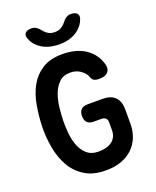

<svg xmlns="http://www.w3.org/2000/svg" viewBox="-172 -1049 943 1159"><g transform="rotate(-20 300.0 -470.0)"><path d="M421 -255Q421 -275 411 -283.5Q401 -292 381 -292H336Q308 -292 294 -305.5Q280 -319 280 -347Q280 -375 294 -389Q308 -403 336 -403H431Q485 -403 512 -376Q539 -349 539 -295V-204Q539 -157 523 -117.5Q507 -78 477 -49.5Q447 -21 404 -5.5Q361 10 306 10Q223 10 169.5 -24Q116 -58 85.5 -112Q55 -166 43 -232.5Q31 -299 32 -365Q34 -435 45.5 -502.5Q57 -570 86 -622.5Q115 -675 165.5 -707.5Q216 -740 295 -740Q333 -740 367 -732.5Q401 -725 429.5 -709Q458 -693 479.5 -669Q501 -645 514 -611Q531 -570 515 -546.5Q499 -523 455 -523Q433 -523 421.5 -530Q410 -537 405 -553Q396 -579 368 -599Q340 -619 301 -619Q256 -619 229 -591.5Q202 -564 188 -524.5Q174 -485 169.5 -441Q165 -397 164 -365Q163 -330 166.5 -286Q170 -242 183.5 -203.5Q197 -165 225.5 -138.5Q254 -112 302 -112Q359 -112 390 -137Q421 -162 421 -207ZM131 -900Q122 -923 133.5 -936.5Q145 -950 173 -950Q183 -950 190.5 -947.5Q198 -945 204 -941Q217 -933 226 -920.5Q235 -908 249 -897Q269 -880 300 -880Q331 -880 351 -897Q364 -907 373 -919Q382 -931 393 -939Q400 -944 407.5 -947Q415 -950 426 -950Q454 -950 466 -936.5Q478 -923 469 -900Q457 -867 429 -843Q380 -801 300 -801Q220 -802 171 -843Q142 -868 131 -900Z"/></g></svg>

Font: Maple Mono NL
Style: Bold
Weight: 700
Monospace: yes
Designer: subframe7536
Version: Version 7.000